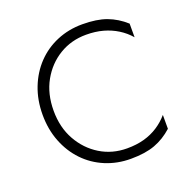

<svg xmlns="http://www.w3.org/2000/svg" viewBox="-121 -800 881 899"><g transform="rotate(-20 319.5 -350.0)"><path d="M118 -350Q118 -434 153.5 -497.5Q189 -561 248.5 -597Q308 -633 382 -633Q428 -633 466 -622.5Q504 -612 536 -592Q568 -572 592 -544V-612Q551 -649 502.5 -667Q454 -685 382 -685Q314 -685 255.5 -660.5Q197 -636 154 -591Q111 -546 87 -484.5Q63 -423 63 -350Q63 -277 87 -215.5Q111 -154 154 -109Q197 -64 255.5 -39.5Q314 -15 382 -15Q454 -15 502.5 -33Q551 -51 592 -88V-157Q568 -129 536.5 -108.5Q505 -88 467 -77.5Q429 -67 382 -67Q308 -67 248.5 -103.5Q189 -140 153.5 -203.5Q118 -267 118 -350Z"/></g></svg>

Font: SpinnyJost
Style: Regular
Weight: 300
Version: Version 3.710